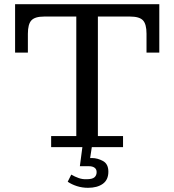

<svg xmlns="http://www.w3.org/2000/svg" viewBox="-20 -702 831 916"><path d="M224 0V-53H344V-623H190Q147 -623 130 -605Q113 -587 113 -541V-451H52V-682H740V-451H679V-541Q679 -587 662 -605Q645 -623 601 -623H447V-53H567V0H418L410 52H419Q445 52 471 66Q497 80 497 117Q497 156 470.5 175Q444 194 400 194Q372 194 347 186Q322 178 303 165L320 131Q337 141 355.5 147.5Q374 154 394 153Q420 153 430.5 144Q441 135 441 119Q441 105 431 98Q421 91 405 91H361L373 0Z"/></svg>

Font: Montagu Slab 16pt
Style: Regular
Weight: 400
Designer: Florian Karsten
Foundry: Florian Karsten
Version: Version 1.000; ttfautohint (v1.8.3)